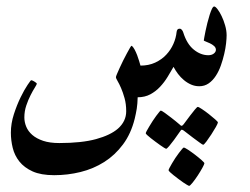

<svg xmlns="http://www.w3.org/2000/svg" viewBox="-20 -306 787 604"><path d="M692.9 -194.8Q692.9 -185.1 691.2 -169.4Q689.5 -153.8 685.3 -136Q681.2 -118.2 674.8 -100.1Q668.5 -82 658.9 -67.4Q649.4 -52.7 636.5 -43.7Q623.5 -34.7 606.9 -34.7Q593.3 -34.7 581.1 -40Q568.8 -45.4 558.6 -54Q548.3 -62.5 540 -73.5Q531.7 -84.5 525.9 -95.7Q517.6 -81.1 507.3 -64.2Q497.1 -47.4 483.6 -33Q470.2 -18.6 452.9 -9.3Q435.5 0 413.1 0Q412.6 20.5 410.2 35.9Q407.7 51.3 403.8 67.4Q392.1 114.7 366.9 148.4Q341.8 182.1 307.9 203.6Q273.9 225.1 233.4 235.1Q192.9 245.1 150.4 245.1Q108.9 245.1 82.5 233.2Q56.2 221.2 41 202.1Q25.9 183.1 20 159.2Q14.2 135.3 14.2 111.3Q14.2 82.5 23.7 53.2Q33.2 23.9 44.9 0Q56.6 -23.9 66.7 -38.8Q76.7 -53.7 78.1 -53.7Q79.6 -53.7 82.5 -52.5Q85.4 -51.3 88.4 -49.3Q91.3 -47.4 93.5 -45.7Q95.7 -43.9 95.7 -43Q95.7 -40 89.6 -30.5Q83.5 -21 76.2 -6.6Q68.8 7.8 62.7 25.9Q56.6 43.9 56.6 63.5Q56.6 78.1 62.5 92.5Q68.4 106.9 81.5 118.4Q94.7 129.9 115.7 137Q136.7 144 166.5 144Q236.8 144 282.2 131.6Q327.6 119.1 351.1 98.6Q377 75.7 377 43.9Q377 21 371.8 2.7Q366.7 -15.6 360.8 -29.1Q355 -42.5 349.9 -51Q344.7 -59.6 344.7 -63.5Q344.7 -65.4 348.1 -73.5Q351.6 -81.5 356.4 -92.3Q361.3 -103 367.4 -115.5Q373.5 -127.9 379.2 -138.2Q384.8 -148.4 388.7 -155.3Q392.6 -162.1 394 -162.1Q398.9 -158.7 403.3 -150.4Q407.7 -142.1 411.4 -132.6Q415 -123 417.7 -114Q420.4 -105 421.9 -99.6Q447.8 -99.6 468.3 -109.1Q488.8 -118.7 502.9 -133.8Q517.1 -148.9 525.4 -167.7Q533.7 -186.5 535.6 -205.6Q536.1 -210 538.3 -212.9Q540.5 -215.8 545.9 -215.8Q548.8 -215.8 552 -212.2Q555.2 -208.5 556.6 -203.6Q567.9 -167.5 589.6 -149.9Q611.3 -132.3 635.3 -132.3Q646 -132.3 652.6 -137.5Q659.2 -142.6 659.2 -149.4Q659.2 -156.2 653.3 -161.4Q647.5 -166.5 640.1 -169.9Q632.8 -173.3 627 -175.5Q621.1 -177.7 621.1 -178.7Q621.1 -179.7 622.6 -188Q624 -196.3 626.5 -208.3Q628.9 -220.2 632.3 -233.6Q635.7 -247.1 639.4 -258.8Q643.1 -270.5 646.7 -278.1Q650.4 -285.6 653.8 -285.6Q657.7 -285.6 664.3 -277.1Q670.9 -268.6 677.2 -255.4Q683.6 -242.2 688.2 -226.1Q692.9 -210 692.9 -194.8ZM602.1 30.3Q605 30.3 615.2 37.1Q625.5 43.9 636.7 52.7Q647.9 61.5 656.7 69.3Q665.5 77.1 665.5 79.1Q665.5 82 659.2 93.3Q652.8 104.5 644.8 116.9Q636.7 129.4 629.2 139.4Q621.6 149.4 619.1 149.4Q617.2 149.4 607.7 142.3Q598.1 135.3 586.9 127L557.6 104.5Q554.2 102.1 551.3 102.1Q549.8 102.1 547.4 106Q536.1 121.6 527.3 134.3Q519.5 145 512.2 153.6Q504.9 162.1 502.4 162.1Q501.5 162.1 496.3 158.9Q491.2 155.8 483.9 150.6Q476.6 145.5 468.8 139.6Q460.9 133.8 454.1 128.4Q447.3 123 442.9 118.9Q438.5 114.7 438.5 113.3Q438.5 111.3 441.7 105.5Q444.8 99.6 449.7 91.6Q454.6 83.5 460.2 74.7Q465.8 65.9 471.2 58.8Q476.6 51.8 480.5 46.9Q484.4 42 485.4 42Q488.8 42 498.5 49.1Q508.3 56.2 519 64.5Q531.7 74.2 545.9 86.4Q548.8 89.8 551.3 89.8Q553.7 89.8 557.6 85Q568.8 69.8 578.1 57.6Q585.9 47.4 593 38.8Q600.1 30.3 602.1 30.3ZM623 207.5Q623 210.4 616.7 221.9Q610.4 233.4 602.1 246.1Q593.8 258.8 585.7 268.8Q577.6 278.8 574.7 278.8Q573.7 278.8 568.4 275.6Q563 272.5 555.9 267.6Q548.8 262.7 540.8 256.6Q532.7 250.5 525.9 245.1Q519 239.7 514.6 235.4Q510.3 231 510.3 229.5Q510.3 227.5 513.4 221.7Q516.6 215.8 521.2 207.8Q525.9 199.7 531.7 190.9Q537.6 182.1 543 175Q548.3 168 552.5 163.1Q556.6 158.2 558.1 158.2Q561 158.2 571.5 165Q582 171.9 593.5 180.7Q605 189.5 614 197.5Q623 205.6 623 207.5Z"/></svg>

Font: Scheherazade
Style: Bold
Weight: 700
Version: Version 2.100 (build 932/914)